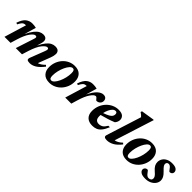

<svg xmlns="http://www.w3.org/2000/svg" viewBox="203 -1813 2928 2928"><g transform="rotate(45 1667.5 -349.0)"><path d="M811.5 -126Q754 -51.5 701.5 -19.2Q649 13 597.5 13Q555 13 542.2 -1.2Q529.5 -15.5 542.5 -49.5L631 -278.5Q644 -312 644 -326Q644 -350.5 618.5 -350.5Q588 -350.5 541.8 -294Q495.5 -237.5 453 -107L419.5 0H285.5L378 -284Q389 -316 389 -328.5Q389 -350 363.5 -350Q330.5 -350 286 -288.2Q241.5 -226.5 203 -101L172.5 0H42L150 -356H142.5Q123 -356 107.8 -350Q92.5 -344 77.5 -325.5Q62.5 -307 43.5 -270L18 -280Q50.5 -375 96 -410Q141.5 -445 198 -445Q222 -445 240.5 -442.8Q259 -440.5 283 -435L228.5 -245.5Q266.5 -324.5 301.8 -368Q337 -411.5 370.2 -428.5Q403.5 -445.5 436 -445.5Q476.5 -445.5 496 -427.2Q515.5 -409 515.5 -377Q515.5 -364 512.5 -348.8Q509.5 -333.5 503.5 -314.5L487 -256Q523 -329 557.2 -370.5Q591.5 -412 625.2 -429Q659 -446 693 -446Q742 -446 762.5 -425Q783 -404 783 -370.5Q783 -352 778 -328.2Q773 -304.5 762 -275.5L685.5 -75.5Q711 -82.5 736.8 -99.5Q762.5 -116.5 792 -145.5Z M1116.5 -445.5Q1199 -445.5 1242 -399.8Q1285 -354 1285 -277Q1285 -216.5 1264.2 -164Q1243.5 -111.5 1206.8 -71.5Q1170 -31.5 1121.5 -9.2Q1073 13 1017.5 13Q935 13 892 -32.8Q849 -78.5 849 -155.5Q849 -216 869.8 -268.5Q890.5 -321 927.2 -361Q964 -401 1012.5 -423.2Q1061 -445.5 1116.5 -445.5ZM1017 -33Q1041 -33 1065.8 -60.2Q1090.5 -87.5 1111.5 -131.8Q1132.5 -176 1145 -228.2Q1157.5 -280.5 1157.5 -330.5Q1157.5 -369 1147.5 -384.2Q1137.5 -399.5 1117.5 -399.5Q1093 -399.5 1068.2 -372.2Q1043.5 -345 1022.8 -300.5Q1002 -256 989.2 -204Q976.5 -152 976.5 -101.5Q976.5 -63.5 986.5 -48.2Q996.5 -33 1017 -33Z M1460 -356H1452.5Q1433 -356 1417.8 -350Q1402.5 -344 1387.5 -325.5Q1372.5 -307 1353.5 -270L1328 -280Q1360.5 -375 1406 -410Q1451.5 -445 1508 -445Q1532.5 -445 1551.5 -442.8Q1570.5 -440.5 1594.5 -435L1543.5 -257Q1594.5 -360.5 1642.5 -403Q1690.5 -445.5 1734 -445.5Q1770 -445.5 1787.8 -427Q1805.5 -408.5 1805.5 -378.5Q1805.5 -344.5 1781.8 -322.8Q1758 -301 1726 -301Q1715 -301 1700 -323Q1685 -345.5 1666.5 -345.5Q1636 -345.5 1592.5 -283.5Q1549 -221.5 1513 -100L1483 0H1352Z M2153.5 -161.5Q2125 -93 2094.5 -55Q2064 -17 2027.5 -2Q1991 13 1945 13Q1868 13 1826.2 -28.5Q1784.5 -70 1784.5 -144.5Q1784.5 -210 1807.2 -265.2Q1830 -320.5 1869 -360.8Q1908 -401 1957.2 -423.2Q2006.5 -445.5 2060 -445.5Q2128 -445.5 2157.2 -418.5Q2186.5 -391.5 2186.5 -352.5Q2186.5 -329 2177.2 -306.8Q2168 -284.5 2153 -268.5Q2102 -247.5 2042 -228.2Q1982 -209 1921 -193.5Q1920 -180.5 1920 -168Q1920 -118 1941 -96.8Q1962 -75.5 1997 -75.5Q2035 -75.5 2064 -93.8Q2093 -112 2122 -161.5ZM2041 -399.5Q2015 -399.5 1992.2 -377.2Q1969.5 -355 1952.8 -319Q1936 -283 1927.5 -241Q1988 -262.5 2019.8 -281Q2051.5 -299.5 2063 -318.2Q2074.5 -337 2074.5 -360Q2074.5 -399.5 2041 -399.5Z M2382 -605.5Q2359 -633.5 2321 -657L2328 -680L2533.5 -712.5H2550L2346 -72Q2401 -79 2463 -138L2482.5 -119Q2425 -46 2369.5 -16.5Q2314 13 2261 13Q2222 13 2208 -0.2Q2194 -13.5 2203.5 -43Z M2783 -445.5Q2865.5 -445.5 2908.5 -399.8Q2951.5 -354 2951.5 -277Q2951.5 -216.5 2930.8 -164Q2910 -111.5 2873.2 -71.5Q2836.5 -31.5 2788 -9.2Q2739.5 13 2684 13Q2601.5 13 2558.5 -32.8Q2515.5 -78.5 2515.5 -155.5Q2515.5 -216 2536.2 -268.5Q2557 -321 2593.8 -361Q2630.5 -401 2679 -423.2Q2727.5 -445.5 2783 -445.5ZM2683.5 -33Q2707.5 -33 2732.2 -60.2Q2757 -87.5 2778 -131.8Q2799 -176 2811.5 -228.2Q2824 -280.5 2824 -330.5Q2824 -369 2814 -384.2Q2804 -399.5 2784 -399.5Q2759.5 -399.5 2734.8 -372.2Q2710 -345 2689.2 -300.5Q2668.5 -256 2655.8 -204Q2643 -152 2643 -101.5Q2643 -63.5 2653 -48.2Q2663 -33 2683.5 -33Z M3016.5 -111.5Q3022 -111.5 3029.5 -104.2Q3037 -97 3054 -73Q3071.5 -48.5 3087.5 -39Q3103.5 -29.5 3119.5 -29.5Q3144.5 -29.5 3160.5 -42Q3176.5 -54.5 3176.5 -78Q3176.5 -97 3164.2 -117Q3152 -137 3113 -170Q3074 -203.5 3057.5 -233.8Q3041 -264 3041 -299.5Q3041 -339.5 3062 -372.8Q3083 -406 3122 -425.8Q3161 -445.5 3215 -445.5Q3279.5 -445.5 3307.2 -424Q3335 -402.5 3335 -372Q3335 -349 3319.8 -335.2Q3304.5 -321.5 3281 -321.5Q3276.5 -321.5 3269 -328.5Q3261.5 -335.5 3247.5 -356.5Q3217 -401.5 3186 -401.5Q3165.5 -401.5 3154.5 -390Q3143.5 -378.5 3143.5 -359Q3143.5 -342.5 3156.5 -322.5Q3169.5 -302.5 3209 -265Q3248.5 -227.5 3263.5 -197Q3278.5 -166.5 3278.5 -137.5Q3278.5 -97.5 3254.2 -63Q3230 -28.5 3187.2 -7.8Q3144.5 13 3090 13Q3021.5 13 2991 -8.5Q2960.5 -30 2960.5 -59Q2960.5 -82 2976.5 -96.8Q2992.5 -111.5 3016.5 -111.5Z"/></g></svg>

Font: Newsreader 16pt
Style: Bold Italic
Weight: 700
Italic angle: -17°
Designer: Hugues Gentile
Foundry: Production Type
Version: Version 1.003; ttfautohint (v1.8.3)